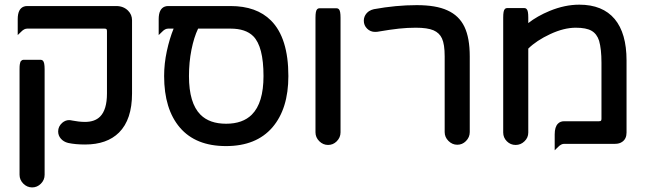

<svg xmlns="http://www.w3.org/2000/svg" viewBox="-20 -612 2797 830"><path d="M64.5 143.6V-312.5Q64.5 -327.6 65.7 -334.2Q66.9 -340.8 68.1 -344Q69.3 -347.2 71.8 -349.1Q75.7 -353.5 81.1 -353.5H156.2Q161.6 -353.5 165.5 -349.6Q169.4 -345.7 171.1 -336.7Q172.9 -327.6 172.9 -312.5V143.6Q172.9 166 156.7 182.1Q140.6 198.2 118.9 198.2Q97.2 198.2 80.8 181.9Q64.5 165.5 64.5 143.6ZM231.4 -43.9Q231.4 -65.4 249 -81.1Q262.7 -92.8 278.8 -92.8Q283.7 -92.8 294.2 -90.6Q304.7 -88.4 319.3 -86.7Q334 -85 347.7 -85Q389.6 -85 412.6 -107.9Q442.4 -137.7 442.4 -208V-477.5Q442.4 -483.9 440.2 -486.1Q438 -488.3 431.6 -488.3H97.7Q84.5 -488.3 71.8 -475.1L56.6 -460.4V-529.3Q56.6 -573.7 83 -583.5Q89.8 -585.9 97.7 -585.9H482.4Q513.7 -585.9 533.7 -565.9Q550.8 -548.8 550.8 -524.4V-208Q550.8 -95.2 494.6 -39.1Q442.4 12.7 347.7 12.7Q305.7 12.7 274.4 5.9Q254.9 1 243.2 -12.5Q231.4 -25.9 231.4 -43.9Z M1119.1 -283.2Q1119.1 -411.1 1074.7 -455.6Q1042 -488.3 976.6 -488.3H836.4Q818.4 -450.7 807.6 -396.7Q796.9 -342.8 796.9 -283.2Q796.9 -166 846.7 -116.2Q885.7 -77.1 957.5 -77.1Q1029.3 -77.1 1068.8 -116.7Q1119.1 -167 1119.1 -283.2ZM1226.6 -283.2Q1226.6 -142.1 1157.7 -61.5Q1087.9 19.5 957 19.5Q826.2 19.5 757.8 -60.3Q689.5 -140.1 689.5 -283.2Q689.5 -336.9 701.2 -391.1Q712.9 -445.3 730.5 -488.3H707Q693.8 -488.3 681.2 -475.1L666 -460.4V-529.3Q666 -573.7 692.4 -583.5Q699.2 -585.9 707 -585.9H976.6Q1088.9 -585.9 1151.4 -523.4Q1226.6 -448.2 1226.6 -283.2Z M1343.8 -40V-535.2Q1343.8 -550.3 1345.5 -559.3Q1347.2 -568.4 1351.1 -572.3Q1355 -576.2 1360.4 -576.2H1435.5Q1440.9 -576.2 1444.8 -572.3Q1448.7 -568.4 1450.4 -559.3Q1452.1 -550.3 1452.1 -535.2V-40Q1452.1 -17.6 1435.5 -1Q1419.9 14.6 1398.2 14.6Q1376.5 14.6 1360.1 -1.7Q1343.8 -18.1 1343.8 -40Z M1902.3 -41V-368.2Q1902.3 -420.9 1890.6 -445.8Q1879.9 -469.7 1854 -481Q1828.1 -492.2 1777.3 -492.2Q1741.7 -492.2 1704.8 -488.3Q1668 -484.4 1610.8 -474.6Q1606.4 -474.1 1601.6 -474.1Q1581.1 -474.1 1566.9 -488.3Q1552.7 -502.4 1552.7 -522.5Q1552.7 -540.5 1564.9 -554.7Q1570.8 -561 1575.7 -564Q1585 -569.8 1596.2 -572.3Q1692.4 -589.8 1781.2 -589.8Q1865.2 -589.8 1913.6 -567.4Q1964.4 -544.9 1987.8 -496.1Q2010.7 -448.2 2010.7 -368.2V-41Q2010.7 -18.6 1994.1 -2Q1978.5 13.7 1956.8 13.7Q1935.1 13.7 1918.7 -2.7Q1902.3 -19 1902.3 -41Z M2155.3 -39.1V-536.1Q2155.3 -551.3 2157 -560.3Q2158.7 -569.3 2162.6 -573.2Q2166.5 -577.1 2171.9 -577.1H2247.1Q2252.4 -577.1 2256.3 -573.2Q2260.3 -569.3 2262 -560.3Q2263.7 -551.3 2263.7 -536.1V-512.2Q2302.2 -542.5 2356.4 -564.9Q2421.9 -591.8 2484.4 -591.8Q2585 -591.8 2637.2 -529.8Q2688.5 -468.3 2688.5 -350.6V-39.1Q2688.5 -11.7 2669.9 1Q2657.7 9.8 2638.7 9.8H2418.9Q2405.8 9.8 2393.1 22.9L2377.9 37.6V-31.2Q2377.9 -63.5 2392.1 -77.6Q2402.3 -87.9 2418.9 -87.9H2569.3Q2575.7 -87.9 2577.9 -90.1Q2580.1 -92.3 2580.1 -98.6V-340.8Q2580.1 -399.9 2569.8 -436Q2560.1 -465.8 2537.1 -479Q2514.2 -492.2 2468.8 -492.2Q2418 -492.2 2358.6 -464.6Q2299.3 -437 2263.7 -401.9V-39.1Q2263.7 -16.6 2247.1 -1Q2231 14.6 2209 14.6Q2187 14.6 2171.1 -1.2Q2155.3 -17.1 2155.3 -39.1Z"/></svg>

Font: YuPearl-SemiBold
Style: SemiBold
Weight: 600
Designer: Max Yao
Foundry: Max-Everyday
Version: Version 1.011; ttfautohint (v1.8.3)